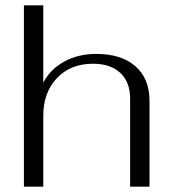

<svg xmlns="http://www.w3.org/2000/svg" viewBox="-20 -703 643 723"><path d="M70 -683H143V-392Q170 -443 222.5 -471.5Q275 -500 342 -500Q437 -500 490 -453.5Q543 -407 543 -323V0H470V-332Q470 -394 433 -428.5Q396 -463 330 -463Q246 -463 194.5 -409Q143 -355 143 -267V0H70Z"/></svg>

Font: Fahkwang Light
Style: Regular
Weight: 300
Version: Version 1.000; ttfautohint (v1.6)